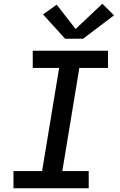

<svg xmlns="http://www.w3.org/2000/svg" viewBox="-20 -1006 640 1026"><path d="M52 0V-92H205L296 -643H155V-735H557V-643H404L313 -92H454V0ZM424 -799H328L210 -929L283 -981L384 -851L527 -986L589 -924Z"/></svg>

Font: Iosevka SS04 Semibold Extended
Style: Italic
Weight: 600
Width: 7
Italic angle: -9°
Monospace: yes
Designer: Belleve Invis
Foundry: Belleve Invis
Version: Version 19.0.0; ttfautohint (v1.8.4)